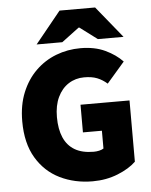

<svg xmlns="http://www.w3.org/2000/svg" viewBox="-58 -908 763 968"><g transform="rotate(-5 323.0 -424.0)"><path d="M372 12Q281 12 206.5 -24.5Q132 -61 88 -135Q44 -209 44 -320Q44 -402 70 -465.5Q96 -529 141 -573Q186 -617 244.5 -639.5Q303 -662 368 -662Q440 -662 493 -637Q546 -612 580 -576L490 -472Q466 -493 439.5 -503.5Q413 -514 374 -514Q330 -514 295 -491.5Q260 -469 240 -427Q220 -385 220 -326Q220 -265 238.5 -222.5Q257 -180 294.5 -158Q332 -136 390 -136Q404 -136 417.5 -139Q431 -142 440 -148V-238H344V-378H592V-68Q558 -35 499.5 -11.5Q441 12 372 12ZM150 -700 280 -860H460L590 -700H460L372 -766H368L280 -700Z"/></g></svg>

Font: Mada Black
Style: Regular
Weight: 900
Designer: Khaled Hosny
Version: Version 1.5